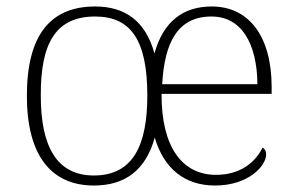

<svg xmlns="http://www.w3.org/2000/svg" viewBox="-20 -563 912 593"><path d="M270 10C367 10 430 -38 458 -138C486 -42 551 10 644 10C748 10 802 -51 802 -86C802 -97 798 -103 791 -107C768 -61 722 -23 647 -23C543 -23 478 -109 479 -273H819V-294C819 -452 748 -543 634 -543C544 -543 484 -495 457 -398C430 -497 367 -543 274 -543C135 -543 63 -454 63 -267C63 -79 141 10 270 10ZM270 -21C155 -21 106 -111 106 -267C105 -431 153 -512 274 -512C386 -512 435 -436 435 -268C435 -116 392 -21 270 -21ZM775 -303H481C488 -432 529 -512 633 -512C727 -512 774 -427 775 -303Z"/></svg>

Font: Noto Serif Lao ExtraLight
Style: Regular
Weight: 200
Designer: Monotype Design Team
Foundry: Monotype Imaging Inc.
Version: Version 2.003